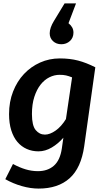

<svg xmlns="http://www.w3.org/2000/svg" viewBox="-20 -886 624 1124"><path d="M351 -80Q321 -45 283 -22.5Q245 0 205 0Q168 0 136.5 -14Q105 -28 82 -55Q59 -82 46 -123Q33 -164 33 -218Q33 -290 56.5 -350Q80 -410 120.5 -453Q161 -496 215 -520Q269 -544 330 -544Q389 -544 437 -531.5Q485 -519 538 -492L473 -30Q455 97 387.5 157.5Q320 218 206 218Q159 218 108 203.5Q57 189 11 163L56 74Q95 95 130.5 105.5Q166 116 202 116Q259 116 295.5 84Q332 52 342 -17ZM243 -98Q272 -98 305.5 -121.5Q339 -145 366 -189L402 -433Q382 -441 366.5 -444.5Q351 -448 329 -448Q298 -448 269 -433.5Q240 -419 217.5 -390.5Q195 -362 181 -319Q167 -276 167 -218Q167 -151 189 -124.5Q211 -98 243 -98ZM381 -750Q395 -739 402.5 -725.5Q410 -712 410 -695Q410 -665 389.5 -646Q369 -627 339 -627Q310 -627 290.5 -645Q271 -663 271 -691Q271 -708 277.5 -726Q284 -744 295 -762L358 -866H425Z"/></svg>

Font: Xgbmvzvtohvqztyvzapvmeyoton
Style: Regular
Weight: 500
Italic angle: -8°
Designer: Carrois Corporate & Edenspiekermann
Foundry: Carrois Corporate GbR & Edenspiekermann AG
Version: Version 2.001